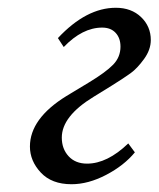

<svg xmlns="http://www.w3.org/2000/svg" viewBox="-20 -462 408 494"><path d="M144 -341 129 -364Q202 -442 278 -442Q318 -442 343 -418Q368 -394 368 -359Q368 -334 350.5 -310Q333 -286 316.5 -274Q300 -262 268 -242L221 -213Q139 -163 139 -108Q139 -79 156.5 -60Q174 -41 204 -41Q256 -41 310 -93L327 -70Q299 -36 253 -12Q207 12 164 12Q113 12 85 -18Q57 -48 57 -85Q57 -157 151 -215L209 -250Q252 -276 271 -295.5Q290 -315 290 -342Q290 -364 277.5 -377.5Q265 -391 243 -391Q192 -391 144 -341Z"/></svg>

Font: Linux Libertine O
Style: Italic
Weight: 400
Italic angle: -12°
Designer: Philipp H. Poll
Foundry: Philipp H. Poll
Version: Version 5.1.6